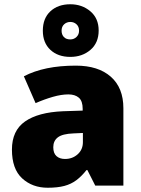

<svg xmlns="http://www.w3.org/2000/svg" viewBox="-20 -964 663 901"><path d="M336 -656Q441 -656 500 -604Q559 -552 559 -456V-93H427L390 -166H386Q363 -137 338.5 -118.5Q314 -100 282 -91.5Q250 -83 204 -83Q132 -83 84 -127Q36 -171 36 -262Q36 -351 97.5 -394Q159 -437 276 -442L368 -445V-453Q368 -490 350 -505.5Q332 -521 301 -521Q268 -521 228 -509.5Q188 -498 147 -480L92 -606Q140 -631 200.5 -643.5Q261 -656 336 -656ZM325 -338Q273 -336 251.5 -319.5Q230 -303 230 -273Q230 -245 245 -231.5Q260 -218 285 -218Q320 -218 344.5 -240Q369 -262 369 -297V-340ZM310 -697Q252 -697 216.5 -730Q181 -763 181 -820Q181 -878 216.5 -911Q252 -944 310 -944Q365 -944 404 -911Q443 -878 443 -821Q443 -763 404.5 -730Q366 -697 310 -697ZM310 -779Q327 -779 339 -790.5Q351 -802 351 -820Q351 -839 339 -850Q327 -861 310 -861Q293 -861 281 -850Q269 -839 269 -820Q269 -802 279.5 -790.5Q290 -779 310 -779Z"/></svg>

Font: Noto Sans Kannada UI Black
Style: Regular
Weight: 900
Designer: Jelle Bosma - Monotype Design Team
Foundry: Monotype Imaging Inc.
Version: Version 2.005; ttfautohint (v1.8.4.7-5d5b)